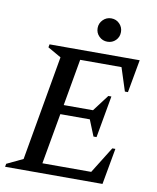

<svg xmlns="http://www.w3.org/2000/svg" viewBox="-92 -918 806 988"><g transform="rotate(10 311.0 -423.5)"><path d="M3 0 6 -16 90 -56 186 -604 116 -644 119 -660H590L559 -488H543L504 -609H288L245 -365H398L463 -451H479L440 -232H424L390 -316H236L189 -51H444L530 -189H546L512 0ZM409 -725Q384 -725 366 -742.5Q348 -760 348 -786Q348 -811 366 -829Q384 -847 409 -847Q435 -847 452.5 -829Q470 -811 470 -786Q470 -760 452.5 -742.5Q435 -725 409 -725Z"/></g></svg>

Font: Spectral Medium
Style: Italic
Weight: 500
Italic angle: -10°
Designer: Jean-Baptiste Levee
Foundry: Production Type
Version: Version 2.001